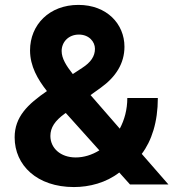

<svg xmlns="http://www.w3.org/2000/svg" viewBox="-20 -757 714 788"><path d="M671.2 0 561.8 -125.4C602.3 -179 627.8 -256 627.8 -354.8H502.5C502.5 -307.2 490.8 -264.9 471.6 -229L351.6 -366.8L394.2 -397.4C455.3 -441.4 490.8 -496.8 490.8 -565.3C490.8 -658.4 418.7 -736.9 301.8 -736.9C182.5 -736.9 103.3 -655.5 103.3 -550.1C103.3 -485.4 134.6 -431.5 172.6 -383.2C93.4 -328.8 40.1 -277.3 40.1 -193.2C40.1 -78.5 132.1 10.7 283.4 10.7C346.9 10.7 415.8 -7.1 469.5 -49L513.5 0ZM302.9 -615.1C345.5 -615.4 369.7 -585.6 369.7 -556.8C369.7 -526.3 353 -501.1 316.8 -478L278.8 -453.1C251.8 -487.2 233 -517.4 233 -547.6C233 -584.2 260.7 -614.7 302.9 -615.1ZM290.8 -110.8C227.6 -110.8 186.8 -149.9 186.8 -198.9C186.8 -233.7 205.6 -261.4 245.7 -290.5L250 -293.3L387.8 -139.9C357.2 -121.1 323.9 -110.8 290.8 -110.8Z"/></svg>

Font: TID UI
Style: Bold
Weight: 700
Designer: The TID Project Authors
Foundry: Bakken & Bæck
Version: Version 1.001;hotconv 1.0.109;makeotfexe 2.5.65596